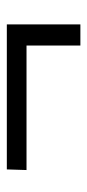

<svg xmlns="http://www.w3.org/2000/svg" viewBox="140 -484 264 585"><g transform="rotate(-90 272.5 -192.0)"><path d="M46.4 -243.7 48.3 -303.7H490.2V-79.6H425.8V-243.7Z"/></g></svg>

Font: Fjord
Style: One
Weight: 400
Designer: Viktoriya Grabowska
Foundry: Viktoriya Grabowska
Version: Version 1.002